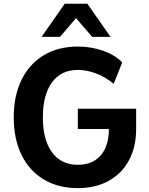

<svg xmlns="http://www.w3.org/2000/svg" viewBox="-20 -973 779 1004"><path d="M204.1 -359.4Q204.1 -241.5 252 -176.4Q299.8 -111.3 387 -111.3Q463.9 -111.3 506.6 -160.4Q549.3 -209.5 549.3 -298.6H387V-404.5H691.9V-298.6Q691.9 -204.6 654.4 -134.9Q616.9 -65.2 548.3 -27.2Q479.7 10.7 387 10.7Q284.9 10.7 209.2 -34.4Q133.5 -79.6 92.7 -163.2Q51.8 -246.8 51.8 -359.4Q51.8 -471.9 92.7 -555.5Q133.5 -639.2 209.2 -684.3Q284.9 -729.5 387 -729.5Q458 -729.5 520.6 -707Q583.3 -684.6 618.9 -646.5L574.5 -534.4Q533.2 -569.1 483.9 -588.3Q434.6 -607.4 387 -607.4Q299.8 -607.4 252 -542.4Q204.1 -477.3 204.1 -359.4ZM318.4 -953.4H437L557.9 -780.3H461.7L377.7 -878.2L293.7 -780.3H197.5Z"/></svg>

Font: Min Sans VF VF
Style: Regular
Weight: 400
Designer: Jinseong-Kim, NotoSansCJK, Nunito
Foundry: Jinseong-Kim
Version: Version 1.420;Glyphs 3.1.2 (3151)